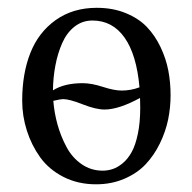

<svg xmlns="http://www.w3.org/2000/svg" viewBox="-20 -462 495 494"><path d="M117.2 -202.6Q119.6 -171.9 127.9 -141.8Q136.2 -111.8 150.9 -84.2Q165.5 -56.6 189.7 -39.8Q213.9 -22.9 244.1 -22.9Q257.3 -22.9 270 -27.1Q282.7 -31.2 295.9 -42.2Q309.1 -53.2 318.8 -70.8Q328.6 -88.4 334.7 -117.7Q340.8 -147 340.8 -185.1Q340.8 -201.7 340.3 -210Q285.6 -180.2 249 -180.2Q226.6 -180.2 192.6 -193.6Q158.7 -207 142.1 -207Q136.2 -207 117.2 -202.6ZM338.9 -237.3Q331.5 -321.3 300.5 -365.2Q269.5 -409.2 217.8 -409.2Q191.9 -409.2 171.9 -393.6Q151.9 -377.9 140.1 -351.3Q128.4 -324.7 122.6 -293.9Q116.7 -263.2 116.2 -229.5Q145.5 -248 192.9 -248Q215.3 -248 244.6 -238.5Q273.9 -229 293 -229Q316.4 -229 338.9 -237.3ZM37.1 -203.1Q37.1 -272.5 58.1 -325.7Q79.1 -378.9 123.3 -410.4Q167.5 -441.9 229 -441.9Q270.5 -441.9 303.7 -428.2Q336.9 -414.6 357.9 -392.6Q378.9 -370.6 393.1 -340.8Q407.2 -311 413.1 -280.3Q418.9 -249.5 418.9 -216.8Q418.9 -185.5 412.6 -154.5Q406.2 -123.5 391.4 -93Q376.5 -62.5 355 -39.6Q333.5 -16.6 300.3 -2.2Q267.1 12.2 227.1 12.2Q180.7 12.2 143.3 -6.8Q106 -25.9 83.5 -57.1Q61 -88.4 49.1 -126Q37.1 -163.6 37.1 -203.1Z"/></svg>

Font: Linux Biolinum
Style: Regular
Weight: 400
Designer: Philipp H. Poll
Foundry: Philipp H. Poll
Version: Version 0.6.4